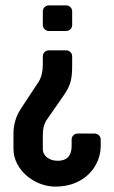

<svg xmlns="http://www.w3.org/2000/svg" viewBox="-20 -468 424 713"><path d="M214 -110C242 -150 248 -171 248 -228V-259C248 -271 238 -281 226 -281H161C149 -281 139 -271 139 -259V-228C139 -203 134 -182 124 -165L56 -62C39 -35 30 -5 30 28V85C30 162 107 225 186 225C294 225 354 149 354 74V50C354 38 344 28 332 28H268C256 28 246 38 246 50V74C246 103 235 129 194 129C165 129 139 113 139 85V33C139 9 144 -11 157 -28ZM226 -448H161C149 -448 139 -438 139 -426V-375C139 -363 149 -353 161 -353H226C238 -353 248 -363 248 -375V-426C248 -438 238 -448 226 -448Z"/></svg>

Font: DIN Rundschrift
Style: Mittel
Weight: 400
Version: Version 1.027